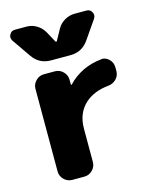

<svg xmlns="http://www.w3.org/2000/svg" viewBox="-115 -867 739 924"><g transform="rotate(-15 254.0 -405.0)"><path d="M71.3 -489.3Q71.3 -512.7 88.4 -529.8Q105.5 -546.9 128.9 -546.9H183.6Q207 -546.9 224.1 -529.8Q241.2 -512.7 241.2 -489.3V-466.8Q241.2 -464.8 243.2 -463.9Q245.1 -462.9 246.1 -464.8Q276.4 -498 322.3 -520.5Q364.3 -540 412.1 -544.9Q415 -545.9 418 -545.9Q437.5 -545.9 453.1 -530.3Q469.7 -513.7 469.7 -489.3V-471.7Q469.7 -448.2 453.1 -431.6Q436.5 -415 412.1 -413.1Q342.8 -406.2 298.8 -368.2Q247.1 -322.3 247.1 -244.1V-78.1Q247.1 -54.7 230 -37.6Q212.9 -20.5 189.5 -20.5H128.9Q105.5 -20.5 88.4 -37.6Q71.3 -54.7 71.3 -78.1ZM222.7 -685.5Q224.6 -682.6 226.6 -682.6Q228.5 -682.6 230.5 -685.5L260.7 -740.2Q273.4 -762.7 296.9 -776.4Q320.3 -790 346.7 -790H406.2Q424.8 -790 432.6 -773.4Q436.5 -766.6 436.5 -759.8Q436.5 -751 430.7 -742.2L367.2 -650.4Q334 -602.5 276.4 -602.5H178.7Q121.1 -602.5 87.9 -650.4L24.4 -742.2Q18.6 -751 18.6 -759.8Q18.6 -766.6 22.5 -773.4Q30.3 -790 48.8 -790H107.4Q133.8 -790 156.7 -776.4Q179.7 -762.7 193.4 -739.3Z"/></g></svg>

Font: Gen Jyuu Gothic Heavy
Style: Bold
Weight: 900
Designer: [Source Han Sans]
Ryoko NISHIZUKA  (kana & ideographs); Paul D. Hunt (Latin, Greek & Cyrillic); Wenlong ZHANG  (bopomofo
Version: Version 1.002.20150607